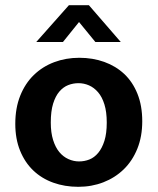

<svg xmlns="http://www.w3.org/2000/svg" viewBox="-20 -710 608 741"><path d="M529 -242Q529 -183 510 -136Q491 -89 457.5 -56.5Q424 -24 379 -6.5Q334 11 282 11Q230 11 185.5 -5Q141 -21 108.5 -52Q76 -83 57.5 -128.5Q39 -174 39 -232Q39 -293 58 -340.5Q77 -388 110.5 -420.5Q144 -453 189 -470Q234 -487 286 -487Q338 -487 382.5 -471Q427 -455 459.5 -424.5Q492 -394 510.5 -348Q529 -302 529 -242ZM392 -237Q392 -278 383 -307Q374 -336 358.5 -354Q343 -372 323.5 -380.5Q304 -389 283 -389Q262 -389 243 -381.5Q224 -374 209 -356.5Q194 -339 185 -310Q176 -281 176 -237Q176 -198 185 -169.5Q194 -141 209 -123Q224 -105 244 -96Q264 -87 285 -87Q306 -87 325 -94.5Q344 -102 359 -120Q374 -138 383 -166.5Q392 -195 392 -237ZM446 -548H348L285 -625L223 -548H120L246 -690H323Z"/></svg>

Font: Mukta Vaani
Style: Bold
Weight: 700
Designer: Noopur Datye, Girish Dalvi, Yashodeep Gholap, Pallavi Karambelkar
Foundry: Ek Type
Version: Version 2.538;PS 1.000;hotconv 16.6.51;makeotf.lib2.5.65220;